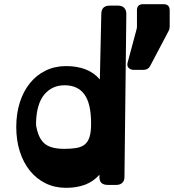

<svg xmlns="http://www.w3.org/2000/svg" viewBox="-20 -887 834 921"><path d="M700 -570Q690 -552 669 -552H620Q606 -552 597 -561.5Q588 -571 592 -586L635 -746Q636 -751 636.5 -753.5Q637 -756 637 -761V-838Q637 -867 667 -867H764Q794 -867 794 -838V-762Q794 -756 793 -750Q792 -744 788 -737ZM466 -823Q468 -860 506 -860H547Q566 -860 576 -849Q586 -838 586 -821L577 -37Q577 -20 566.5 -10Q556 0 538 0H497Q457 0 457 -37V-49Q428 -16 388 -1Q348 14 297 14Q243 14 199 -7.5Q155 -29 123.5 -68Q92 -107 75 -160.5Q58 -214 58 -278Q58 -342 75 -395.5Q92 -449 123.5 -488Q155 -527 199 -548.5Q243 -570 297 -570Q348 -570 388.5 -555Q429 -540 458 -507L459 -506ZM290 -478Q230 -478 193 -434Q156 -390 153 -302Q153 -294 153 -288.5Q153 -283 155 -276Q166 -220 196 -196.5Q226 -173 288 -173Q321 -173 345.5 -177Q370 -181 386 -193.5Q402 -206 409.5 -230Q417 -254 417 -294Q417 -390 385 -434Q353 -478 290 -478Z"/></svg>

Font: OpenDyslexic3
Style: Bold
Weight: 700
Designer: Abelardo Gonzalez
Version: Version 1.000;PS 001.001;hotconv 1.0.56